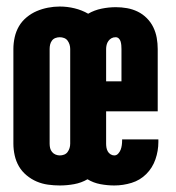

<svg xmlns="http://www.w3.org/2000/svg" viewBox="-20 -560 540 588"><path d="M163 8Q145 8 127 5.5Q109 3 92.5 -4Q76 -11 61.5 -23Q47 -35 38 -50.5Q29 -66 25 -84Q21 -102 21 -120V-410Q21 -428 25 -446Q29 -464 38 -479.5Q47 -495 61.5 -507Q76 -519 92.5 -526Q109 -533 127 -536.5Q145 -540 163 -540Q186 -540 208.5 -534.5Q231 -529 250 -518Q269 -529 291 -533.5Q313 -538 335 -538Q352 -538 369 -535Q386 -532 401.5 -524.5Q417 -517 429.5 -504.5Q442 -492 449.5 -476.5Q457 -461 460 -444Q463 -427 463 -410V-219H305V-120Q305 -114 306 -108Q307 -102 310 -96.5Q313 -91 318.5 -87.5Q324 -84 330 -84Q337 -84 342 -89.5Q347 -95 349.5 -101.5Q352 -108 353 -115.5Q354 -123 354 -130Q354 -131 354 -131.5Q354 -132 354 -133H465Q465 -131 465 -129Q465 -127 465 -125Q465 -98 456 -72Q447 -46 428 -27Q409 -8 383 0Q357 8 330 8Q309 8 287.5 4Q266 0 248 -11Q248 -11 248 -11Q248 -11 248 -11Q229 0 207 4Q185 8 163 8ZM305 -311H352V-410Q352 -416 351.5 -421.5Q351 -427 349.5 -432.5Q348 -438 344 -442Q340 -446 334 -446Q327 -446 321.5 -443Q316 -440 312 -434.5Q308 -429 306.5 -422.5Q305 -416 305 -410ZM163 -84Q170 -84 176.5 -86.5Q183 -89 187 -94.5Q191 -100 193 -106.5Q195 -113 195 -120V-410Q195 -417 193 -423.5Q191 -430 187 -435.5Q183 -441 176.5 -443.5Q170 -446 163 -446Q156 -446 149.5 -443.5Q143 -441 139 -435.5Q135 -430 133.5 -423.5Q132 -417 132 -410V-120Q132 -113 133.5 -106.5Q135 -100 139.5 -94.5Q144 -89 150.5 -86.5Q157 -84 163 -84Z"/></svg>

Font: Iosevka Slab Heavy
Style: Regular
Weight: 900
Monospace: yes
Designer: Belleve Invis
Foundry: Belleve Invis
Version: Version 11.1.0; ttfautohint (v1.8.3)